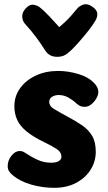

<svg xmlns="http://www.w3.org/2000/svg" viewBox="-20 -892 518 920"><path d="M432.3 -492.8Q440.1 -484.8 445.6 -474.1Q451.1 -463.3 451.1 -450.1Q451.1 -436.6 441.5 -420.1Q431.9 -403.6 417.2 -391.8Q402.6 -380.1 386.1 -380.1Q371.4 -380.1 362.3 -385.1Q353.1 -390.1 345.3 -397.1Q330.7 -411.3 308.7 -424Q286.8 -436.7 261.1 -436.7Q243.7 -436.7 229.8 -428.4Q215.9 -420.2 215.9 -403.6Q215.9 -384.2 236.4 -371.3Q256.9 -358.4 303.7 -333.1Q343.3 -312.2 373.9 -291.1Q404.4 -269.9 421.7 -240.7Q438.9 -211.4 438.9 -164.4Q438.9 -118.2 414.3 -79Q389.8 -39.8 344.9 -15.9Q300.1 8 239.4 8Q184.4 8 130.4 -7.2Q76.4 -22.3 38.4 -54.6Q29.9 -62.1 23.4 -71.6Q16.9 -81 16.9 -96.6Q16.9 -123.1 34.9 -145.8Q53 -168.4 73.9 -168.4Q82 -168.4 87.9 -166.4Q93.8 -164.4 100.8 -159.4Q132.8 -138.3 162.1 -125.3Q191.4 -112.3 225.4 -112.3Q248.7 -112.3 261.5 -120.1Q274.3 -127.9 274.3 -141.3Q274.3 -162.6 253.1 -177Q231.8 -191.4 197.1 -208.1Q140.2 -235.3 108 -261.7Q75.8 -288 62.3 -317.7Q48.8 -347.3 48.8 -382.9Q48.8 -431.1 76.4 -469.3Q104 -507.6 151.4 -529.8Q198.8 -552.1 258.8 -552.1Q305.8 -552.1 355 -537.5Q404.2 -522.9 432.3 -492.8ZM346.8 -847.4Q357.8 -862.2 377.9 -869.5Q398 -876.8 420.6 -861.2Q443.2 -846.6 445.8 -829.8Q448.3 -813.1 438 -794.4Q425.3 -772.4 403.6 -744.9Q381.8 -717.3 359.8 -692.4Q337.9 -667.4 322.6 -652.9Q305.6 -635.9 290.5 -627.8Q275.4 -619.7 254.3 -619.7Q232.7 -619.7 218.1 -628.7Q203.6 -637.7 193.4 -654.9Q180.6 -676 156.1 -709.5Q131.7 -743 100 -777.7Q87.7 -791.2 86.6 -811.7Q85.4 -832.1 102.4 -850.9Q121.1 -871.3 138.7 -869.4Q156.3 -867.4 169.1 -858Q191.7 -840.6 216.9 -813.2Q242.2 -785.9 264 -762.1Q275.7 -771.8 290.1 -785.2Q304.6 -798.6 319.4 -815Q334.2 -831.4 346.8 -847.4Z"/></svg>

Font: Playpen Sans Hebrew
Style: Regular
Weight: 400
Designer: Tom Grace, Laura Meseguer, Veronika Burian, José Scaglione
Foundry: TypeTogether
Version: Version 2.000